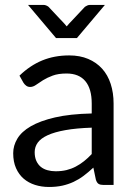

<svg xmlns="http://www.w3.org/2000/svg" viewBox="-20 -736 537 764"><path d="M345 -228Q283.5 -226 240.2 -218.2Q197 -210.5 169.8 -198Q142.5 -185.5 130.2 -168.5Q118 -151.5 118 -130.5Q118 -110.5 124.5 -96Q131 -81.5 142.2 -72.2Q153.5 -63 168.8 -58.8Q184 -54.5 201.5 -54.5Q225 -54.5 244.5 -59.2Q264 -64 281.2 -73Q298.5 -82 314.2 -94.5Q330 -107 345 -123ZM57.5 -435Q99.5 -475.5 148 -495.5Q196.5 -515.5 255.5 -515.5Q298 -515.5 331 -501.5Q364 -487.5 386.5 -462.5Q409 -437.5 420.5 -402Q432 -366.5 432 -324V0H392.5Q379.5 0 372.5 -4.2Q365.5 -8.5 361.5 -21L351.5 -69Q331.5 -50.5 312.5 -36.2Q293.5 -22 272.5 -12.2Q251.5 -2.5 227.8 2.8Q204 8 175 8Q145.5 8 119.5 -0.2Q93.5 -8.5 74.2 -25Q55 -41.5 43.8 -66.8Q32.5 -92 32.5 -126.5Q32.5 -156.5 49 -184.2Q65.5 -212 102.5 -233.5Q139.5 -255 199 -268.8Q258.5 -282.5 345 -284.5V-324Q345 -383 319.5 -413.2Q294 -443.5 245 -443.5Q212 -443.5 189.8 -435.2Q167.5 -427 151.2 -416.8Q135 -406.5 123.2 -398.2Q111.5 -390 100 -390Q91 -390 84.5 -394.8Q78 -399.5 73.5 -406.5ZM397.5 -716.5 286 -584.5H203L91.5 -716.5H153Q159 -716.5 164.5 -714Q170 -711.5 173 -709L237 -641Q239.5 -638.5 241.2 -636Q243 -633.5 245.5 -631Q248 -633.5 249.8 -636Q251.5 -638.5 254 -641L318 -709Q321.5 -711.5 327 -714Q332.5 -716.5 338 -716.5Z"/></svg>

Font: Lato-Regular
Style: Regular
Weight: 400
Designer: Lukasz Dziedzic with Adam Twardoch and Botio Nikoltchev
Foundry: tyPoland Lukasz Dziedzic
Version: Version 2.015; 2015-08-06; http://www.latofonts.com/